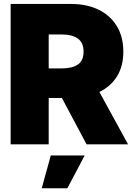

<svg xmlns="http://www.w3.org/2000/svg" viewBox="-20 -748 685 995"><path d="M35.2 0V-727.5H348.6Q429.7 -727.5 490.5 -698Q551.3 -668.5 585.2 -613Q619.1 -557.6 619.1 -480.5Q619.1 -404.8 586.2 -352.1Q553.2 -299.3 495.1 -271.5L643.6 0H428.7L300.8 -240.2H232.4V0ZM301.8 -569.3H232.4V-393.6H301.8Q354 -393.6 383.5 -413.6Q413.1 -433.6 413.1 -480.5Q413.1 -526.9 383.5 -548.1Q354 -569.3 301.8 -569.3ZM196.3 227.5 243.2 57.6H418.9L329.1 227.5Z"/></svg>

Font: Inter Tight Black
Style: Regular
Weight: 900
Designer: Rasmus Andersson
Foundry: rsms
Version: Version 3.004; ttfautohint (v1.8.4.7-5d5b)